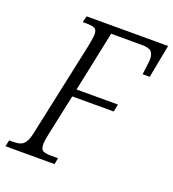

<svg xmlns="http://www.w3.org/2000/svg" viewBox="-150 -815 826 915"><g transform="rotate(20 263.5 -357.0)"><path d="M-19 0 -12 -32H3Q27 -32 42.5 -36.5Q58 -41 68.5 -56.5Q79 -72 86 -104L190 -590Q193 -608 195.5 -623Q198 -638 198 -645Q198 -670 184.5 -676Q171 -682 140 -682H125L133 -714H546L514 -546H478Q480 -565 483.5 -590Q487 -615 487 -625Q487 -651 475 -663.5Q463 -676 426 -676H271L207 -370H417L409 -332H199L154 -121Q147 -88 147 -72Q147 -45 160 -38.5Q173 -32 201 -32H236L230 0Z"/></g></svg>

Font: Noto Serif Condensed Light
Style: Italic
Weight: 300
Width: 3
Italic angle: -12°
Designer: Monotype Design Team
Foundry: Monotype Imaging Inc.
Version: Version 2.014; ttfautohint (v1.8.4.7-5d5b)